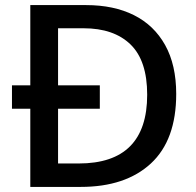

<svg xmlns="http://www.w3.org/2000/svg" viewBox="-20 -734 771 754"><path d="M318 -714Q427 -714 506 -674.5Q585 -635 628.5 -557Q672 -479 672 -365Q672 -184 572.5 -92Q473 0 297 0H99V-307H27V-399H99V-714ZM308 -623H208V-399H372V-307H208V-92H289Q558 -92 558 -362Q558 -496 492.5 -559.5Q427 -623 308 -623Z"/></svg>

Font: Noto Sans Lao Medium
Style: Regular
Weight: 500
Designer: Monotype Design Team
Foundry: Monotype Imaging Inc.
Version: Version 2.003; ttfautohint (v1.8.4.7-5d5b)